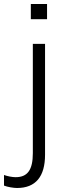

<svg xmlns="http://www.w3.org/2000/svg" viewBox="-70 -720 326 959"><path d="M15 219C108 219 155 162 155 53V-501H94V45C94 128 68 165 8 165C-9 165 -34 160 -50 154V207C-33 214 -2 219 15 219ZM84 -624H165V-700H84Z"/></svg>

Font: Poppy and Pepper Light
Style: Regular
Weight: 300
Designer: Thy Ha
Foundry: Thy Ha
Version: Version 0.001;Glyphs 3.2 (3227)